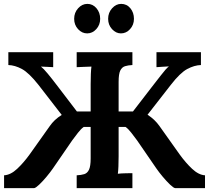

<svg xmlns="http://www.w3.org/2000/svg" viewBox="-20 -969 1077 989"><path d="M1 0V-66Q35 -68 68.5 -99.5Q102 -131 133 -174L236 -319Q259 -353 298 -377L178 -532Q129 -594 93 -613.5Q57 -633 23 -634V-700H254V-623Q244 -624 225.5 -624.5Q207 -625 191 -626Q204 -616 226 -589.5Q248 -563 276 -526L376 -395H447V-536Q447 -563 448 -588Q449 -613 451 -626Q435 -625 410.5 -624.5Q386 -624 375 -623V-700H662V-634Q640 -633 624 -628Q608 -623 599.5 -605.5Q591 -588 591 -547V-395H665L766 -526Q793 -561 808 -580Q823 -599 832 -609.5Q841 -620 850 -627Q834 -626 815.5 -625Q797 -624 786 -623V-700H1015V-634Q981 -633 944.5 -613.5Q908 -594 860 -532L740 -378Q760 -365 775 -350.5Q790 -336 802 -319L905 -174Q936 -131 969.5 -99.5Q1003 -68 1036 -66V0H882Q874 -1 856 -18Q838 -35 818 -59Q798 -83 785 -102L686 -246Q672 -265 656.5 -285Q641 -305 627 -315H591V-164Q591 -137 590 -112Q589 -87 587 -74Q604 -76 628 -76.5Q652 -77 662 -77V0H375V-66Q398 -67 414 -72Q430 -77 438.5 -95Q447 -113 447 -153V-315H411Q397 -305 381.5 -285Q366 -265 352 -246L253 -102Q240 -83 220 -59Q200 -35 182 -18Q164 -1 156 0ZM429 -797Q402 -797 382 -819Q362 -841 362 -872Q362 -904 382.5 -926.5Q403 -949 430 -949Q458 -949 477 -926.5Q496 -904 496 -872Q496 -841 476 -819Q456 -797 429 -797ZM603 -797Q577 -797 557 -819Q537 -841 537 -872Q537 -904 557.5 -926.5Q578 -949 604 -949Q633 -949 651.5 -926.5Q670 -904 670 -872Q670 -841 650 -819Q630 -797 603 -797Z"/></svg>

Font: Lora
Style: Bold
Weight: 700
Designer: Olga Karpushina, Alexei Vanyashin (Cyrillic)
Foundry: Cyreal
Version: Version 3.006; ttfautohint (v1.8.4.7-5d5b);gftools[0.9.30]